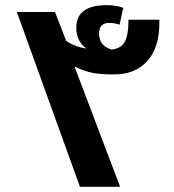

<svg xmlns="http://www.w3.org/2000/svg" viewBox="-20 -720 669 740"><path d="M44.9 -673.8H191.9L234.9 -563Q262.7 -541.5 314 -532.2Q294.4 -544.9 284.2 -566.2Q273.9 -587.4 273.9 -612.8Q273.9 -700.2 391.1 -700.2Q426.8 -700.2 455.1 -689.9L440.9 -625Q420.4 -631.8 398.9 -631.8Q382.3 -631.8 372.1 -621.8Q361.8 -611.8 361.8 -591.8Q361.8 -542.5 411.1 -528.8Q438 -533.2 450.7 -545.4Q463.4 -557.6 469.2 -581.3Q475.1 -605 475.1 -644H594.2V-631.8Q594.2 -536.1 547.6 -484.6Q501 -433.1 418.9 -433.1Q370.6 -433.1 339.1 -438.7Q307.6 -444.3 267.1 -463.9L442.9 0H288.1Z"/></svg>

Font: DroidArabicKufi-Bold
Style: Bold
Weight: 700
Designer: Pascal Zoghbi
Foundry: Ascender Corporation
Version: Version 1.00